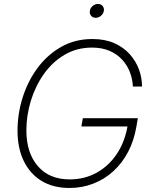

<svg xmlns="http://www.w3.org/2000/svg" viewBox="-20 -933 765 963"><path d="M328.1 9.8Q246.6 9.8 188.5 -25.6Q130.4 -61 99.1 -125.7Q67.9 -190.4 67.9 -277.3Q67.9 -362.8 93.8 -444.6Q119.6 -526.4 168.7 -592.5Q217.8 -658.7 287.1 -698Q356.4 -737.3 443.4 -737.3Q505.9 -737.3 552.5 -716.8Q599.1 -696.3 630.1 -661.9Q661.1 -627.4 676.8 -585.2Q692.4 -543 692.4 -499H646.5Q645 -535.6 631.8 -570.3Q618.7 -605 593.3 -633.1Q567.9 -661.1 530 -677.7Q492.2 -694.3 441.9 -694.3Q365.2 -694.3 304.2 -658.4Q243.2 -622.6 200.4 -562.3Q157.7 -502 135 -428.2Q112.3 -354.5 112.3 -279.3Q112.3 -166 169.9 -99.6Q227.5 -33.2 329.6 -33.2Q403.8 -33.2 464.6 -66.7Q525.4 -100.1 566.2 -161.4Q606.9 -222.7 620.6 -305.2L635.3 -298.8H388.2L395.5 -340.3H671.4L664.1 -297.9Q652.3 -228 622.6 -171.4Q592.8 -114.7 548.3 -74.2Q503.9 -33.7 448 -12Q392.1 9.8 328.1 9.8ZM460 -843.8Q445.3 -843.8 436.8 -854Q428.2 -864.3 430.7 -878.4Q432.6 -893.1 444.8 -903.1Q457 -913.1 471.7 -913.1Q486.3 -913.1 494.6 -903.1Q502.9 -893.1 501 -878.4Q498.5 -864.3 486.6 -854Q474.6 -843.8 460 -843.8Z"/></svg>

Font: Inter 20pt ExtraLight
Style: Italic
Weight: 250
Italic angle: -9.3988°
Version: Version 4.001;git-66647c0bb